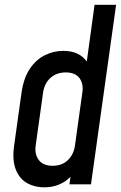

<svg xmlns="http://www.w3.org/2000/svg" viewBox="-20 -770 506 802"><path d="M164.5 12.5Q198.5 12.5 226.2 1Q254 -10.5 274.5 -31.5L270 0H360L465 -750H375L342.5 -513Q311 -557.5 244 -557.5Q204 -557.5 167.5 -539.5Q131 -521.5 105 -483.2Q79 -445 70 -383.5L39 -162Q30.5 -101 45.8 -62.2Q61 -23.5 92.5 -5.5Q124 12.5 164.5 12.5ZM200 -77.5Q161 -77.5 142.5 -101Q124 -124.5 129 -162L160 -383.5Q165.5 -422 191 -444.8Q216.5 -467.5 254.5 -467.5Q294 -467.5 311.8 -444Q329.5 -420.5 324 -383.5L293 -161.5Q288 -125 263.5 -101.2Q239 -77.5 200 -77.5Z"/></svg>

Font: Mohave Medium
Style: Italic
Weight: 500
Italic angle: -8°
Designer: Gumpita Rahayu
Foundry: Tokotype
Version: Version 2.002; ttfautohint (v1.8.3)